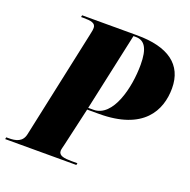

<svg xmlns="http://www.w3.org/2000/svg" viewBox="-166 -837 951 961"><g transform="rotate(20 310.0 -357.0)"><path d="M-39 0H340L342 -10H311C272 -10 242 -14 242 -40C242 -47 246 -61 250 -78L296 -279H359C595 -279 659 -405 659 -524C659 -650 570 -714 404 -714H111L109 -704H122C161 -704 187 -700 187 -674C187 -667 186 -657 181 -636L58 -62C49 -17 13 -10 -25 -10H-37ZM326 -289H298L388 -704H401C448 -704 471 -667 471 -581C471 -459 430 -289 326 -289Z"/></g></svg>

Font: Noto Serif Display SemiCondensed Black
Style: Italic
Weight: 900
Width: 4
Italic angle: -12°
Designer: Monotype Design Team
Foundry: Monotype Imaging Inc.
Version: Version 2.009